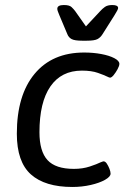

<svg xmlns="http://www.w3.org/2000/svg" viewBox="-20 -738 525 764"><path d="M308 -576Q277 -576 265 -582.5Q253 -589 248 -602L216 -678Q213 -686 210.5 -692Q208 -698 208 -703Q208 -718 234 -718Q256 -718 264.5 -710Q273 -702 279 -694L322 -633L379 -694Q387 -703 397.5 -710.5Q408 -718 427 -718Q450 -718 450 -706Q450 -700 436 -678L388 -602Q380 -589 368 -582.5Q356 -576 324 -576ZM268 6Q159 6 103 -44Q47 -94 47 -206Q47 -359 117.5 -444Q188 -529 315 -529Q351 -529 383 -523Q415 -517 435 -506.5Q455 -496 455 -484Q455 -476 448 -463Q441 -450 432.5 -439.5Q424 -429 418 -429Q415 -429 407 -433Q395 -439 369.5 -448Q344 -457 306 -457Q224 -457 180.5 -394Q137 -331 137 -212Q137 -136 169 -101Q201 -66 274 -66Q309 -66 337.5 -75.5Q366 -85 380 -92Q385 -94 388 -95Q391 -96 392 -96Q399 -96 405 -87Q411 -78 415.5 -66.5Q420 -55 420 -47Q420 -35 398 -22.5Q376 -10 341 -2Q306 6 268 6Z"/></svg>

Font: Asap
Style: Italic
Weight: 400
Italic angle: -6°
Designer: Pablo Cosgaya
Foundry: Omnibus-Type
Version: Version 3.001; ttfautohint (v1.8.3)